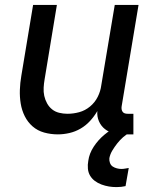

<svg xmlns="http://www.w3.org/2000/svg" viewBox="-20 -540 640 783"><path d="M216 8Q187 8 160 0.5Q133 -7 113 -24.5Q93 -42 81 -66Q69 -90 64.5 -117.5Q60 -145 61 -173.5Q62 -202 67 -231L115 -520H212L162 -217Q159 -200 158 -182.5Q157 -165 160.5 -149Q164 -133 172 -118.5Q180 -104 192.5 -94Q205 -84 221.5 -80Q238 -76 255 -76Q279 -76 303 -82.5Q327 -89 347 -105.5Q367 -122 378.5 -145Q390 -168 393 -192L448 -520H545L476 -106Q475 -100 476 -94Q477 -88 480.5 -83.5Q484 -79 489.5 -77.5Q495 -76 501 -76H524V8H487Q465 8 444.5 3.5Q424 -1 408 -13.5Q392 -26 383.5 -45.5Q375 -65 377 -87Q364 -65 347 -46.5Q330 -28 308.5 -15.5Q287 -3 263 2.5Q239 8 216 8ZM455 223Q439 223 424 220.5Q409 218 394 212.5Q379 207 367 198Q355 189 347.5 176.5Q340 164 338.5 148Q337 132 340 116Q344 86 362 58.5Q380 31 405 10Q430 -11 459 -25Q488 -39 518 -45L511 0Q495 8 482 19.5Q469 31 458 45Q447 59 438 74Q429 89 426 105Q425 115 428.5 124.5Q432 134 439.5 139Q447 144 456.5 146.5Q466 149 475 149Q483 149 490.5 147.5Q498 146 505 145L492 219Q483 221 474 222Q465 223 455 223Z"/></svg>

Font: Iosevka Medium Extended
Style: Italic
Weight: 500
Width: 7
Italic angle: -9°
Monospace: yes
Designer: Belleve Invis
Foundry: Belleve Invis
Version: Version 32.5.0; ttfautohint (v1.8.4)